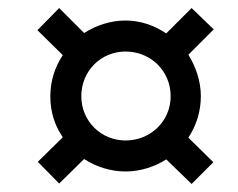

<svg xmlns="http://www.w3.org/2000/svg" viewBox="-20 -592 591 477"><path d="M393 -196 456 -135 510 -189 448 -250C467 -279 479 -314 479 -353C479 -391 466 -427 448 -456L511 -519L456 -572L393 -509C363 -529 329 -541 292 -541C254 -541 219 -529 189 -510L127 -572L73 -517L136 -455C116 -425 105 -390 105 -353C105 -314 116 -280 136 -251L74 -190L127 -136L189 -197C218 -178 254 -166 292 -166C329 -166 365 -178 393 -196ZM292 -243C231 -243 182 -291 182 -353C182 -416 231 -464 292 -464C354 -464 404 -416 404 -353C404 -291 354 -243 292 -243Z"/></svg>

Font: Noto Sans Medium
Style: Italic
Weight: 500
Italic angle: -12°
Designer: Monotype Design Team
Foundry: Monotype Imaging Inc.
Version: Version 2.013